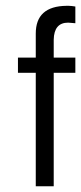

<svg xmlns="http://www.w3.org/2000/svg" viewBox="-20 -649 280 663"><path d="M240.2 -568.8Q240.2 -568.8 215.3 -570.8Q166.5 -570.8 165.5 -511.7V-450.2H240.2V-397.5H165.5V-5.9H103.5V-397.5H42V-450.2H103.5V-533.2Q103.5 -627.4 209 -628.9Q209 -628.9 217.3 -628.9Q225.6 -628.9 240.2 -626.5Z"/></svg>

Font: RIT Meera New
Style: Regular
Weight: 400
Designer: Hussain K H
Foundry: RIT
Version: 1.6.2